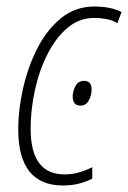

<svg xmlns="http://www.w3.org/2000/svg" viewBox="-20 -559 393 589"><path d="M173 10Q36 10 36 -162Q36 -223 51 -289Q66 -355 95 -411.5Q124 -468 167.5 -503.5Q211 -539 270 -539Q320 -539 353 -522L340 -488Q325 -497 306.5 -500.5Q288 -504 269 -504Q223 -504 187 -473.5Q151 -443 125.5 -392.5Q100 -342 87 -282Q74 -222 74 -164Q74 -24 178 -24Q201 -24 222 -30Q243 -36 263 -46V-11Q246 -2 223.5 4Q201 10 173 10ZM227 -235Q203 -235 203 -263Q203 -279 211.5 -295Q220 -311 238 -311Q261 -311 261 -284Q261 -267 252.5 -251Q244 -235 227 -235Z"/></svg>

Font: Noto Sans Condensed ExtraLight
Style: Italic
Weight: 200
Width: 3
Italic angle: -12°
Designer: Monotype Design Team
Foundry: Monotype Imaging Inc.
Version: Version 2.013; ttfautohint (v1.8.4.7-5d5b)